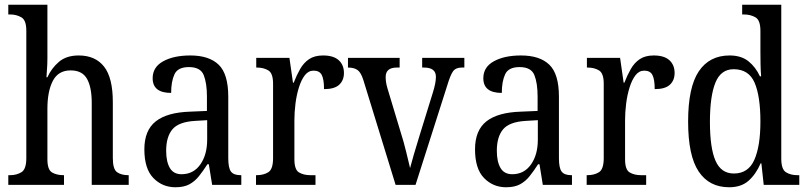

<svg xmlns="http://www.w3.org/2000/svg" viewBox="-20 -780 3407 810"><path d="M15 0V-41H23Q50 -41 70.5 -53.5Q91 -66 91 -113V-651Q91 -695 70 -707Q49 -719 23 -719H15V-760H180V-534Q180 -509 178 -484Q176 -459 176 -454H180Q197 -492 228.5 -519Q260 -546 312 -546Q382 -546 419 -499Q456 -452 456 -349V-113Q456 -66 474 -53.5Q492 -41 521 -41H523V0H367V-346Q367 -412 347 -447.5Q327 -483 278 -483Q226 -483 203 -439Q180 -395 180 -321V-108Q180 -64 199.5 -52.5Q219 -41 248 -41H250V0Z M720 10Q665 10 627 -29Q589 -68 589 -150Q589 -230 637 -268Q685 -306 783 -309L853 -312V-373Q853 -429 839.5 -463Q826 -497 777 -497Q730 -497 716 -466.5Q702 -436 702 -388Q624 -388 624 -450Q624 -497 668.5 -521.5Q713 -546 783 -546Q862 -546 902.5 -507Q943 -468 943 -372V-113Q943 -71 954.5 -56Q966 -41 995 -41H998V0H875L861 -87H855Q837 -59 819.5 -37Q802 -15 779 -2.5Q756 10 720 10ZM746 -45Q796 -45 825 -86Q854 -127 854 -191V-273L803 -270Q734 -266 707.5 -234.5Q681 -203 681 -144Q681 -98 696.5 -71.5Q712 -45 746 -45Z M1060 0V-41H1063Q1092 -41 1112 -53.5Q1132 -66 1132 -113V-427Q1132 -471 1112 -483Q1092 -495 1064 -495H1061V-536H1201L1216 -431H1219Q1231 -462 1246 -488.5Q1261 -515 1284 -530.5Q1307 -546 1343 -546Q1387 -546 1409 -526Q1431 -506 1431 -472Q1431 -441 1411 -422.5Q1391 -404 1347 -404Q1347 -445 1337.5 -463.5Q1328 -482 1303 -482Q1281 -482 1266 -462.5Q1251 -443 1241 -411Q1231 -379 1226.5 -342.5Q1222 -306 1222 -273V-108Q1222 -64 1241.5 -52.5Q1261 -41 1289 -41H1311V0Z M1513 -442Q1503 -474 1488.5 -484.5Q1474 -495 1448 -495V-536H1666V-495H1654Q1607 -495 1607 -455Q1607 -443 1609 -431Q1611 -419 1615 -406L1671 -220Q1683 -183 1693.5 -139.5Q1704 -96 1710 -71Q1715 -91 1726 -128.5Q1737 -166 1750 -208L1806 -389Q1819 -430 1819 -456Q1819 -495 1769 -495H1761V-536H1939V-495H1928Q1903 -495 1891.5 -479.5Q1880 -464 1866 -417L1733 0H1649Z M2115 10Q2060 10 2022 -29Q1984 -68 1984 -150Q1984 -230 2032 -268Q2080 -306 2178 -309L2248 -312V-373Q2248 -429 2234.5 -463Q2221 -497 2172 -497Q2125 -497 2111 -466.5Q2097 -436 2097 -388Q2019 -388 2019 -450Q2019 -497 2063.5 -521.5Q2108 -546 2178 -546Q2257 -546 2297.5 -507Q2338 -468 2338 -372V-113Q2338 -71 2349.5 -56Q2361 -41 2390 -41H2393V0H2270L2256 -87H2250Q2232 -59 2214.5 -37Q2197 -15 2174 -2.5Q2151 10 2115 10ZM2141 -45Q2191 -45 2220 -86Q2249 -127 2249 -191V-273L2198 -270Q2129 -266 2102.5 -234.5Q2076 -203 2076 -144Q2076 -98 2091.5 -71.5Q2107 -45 2141 -45Z M2455 0V-41H2458Q2487 -41 2507 -53.5Q2527 -66 2527 -113V-427Q2527 -471 2507 -483Q2487 -495 2459 -495H2456V-536H2596L2611 -431H2614Q2626 -462 2641 -488.5Q2656 -515 2679 -530.5Q2702 -546 2738 -546Q2782 -546 2804 -526Q2826 -506 2826 -472Q2826 -441 2806 -422.5Q2786 -404 2742 -404Q2742 -445 2732.5 -463.5Q2723 -482 2698 -482Q2676 -482 2661 -462.5Q2646 -443 2636 -411Q2626 -379 2621.5 -342.5Q2617 -306 2617 -273V-108Q2617 -64 2636.5 -52.5Q2656 -41 2684 -41H2706V0Z M3056 10Q2972 10 2927.5 -56.5Q2883 -123 2883 -267Q2883 -412 2928 -479Q2973 -546 3058 -546Q3107 -546 3137.5 -521.5Q3168 -497 3186 -458H3191Q3189 -482 3188.5 -510Q3188 -538 3188 -565V-650Q3188 -695 3167 -707Q3146 -719 3118 -719H3111V-760H3276V-111Q3276 -66 3295.5 -53.5Q3315 -41 3344 -41H3352V0H3202L3192 -91H3189Q3169 -45 3138 -17.5Q3107 10 3056 10ZM3076 -48Q3137 -48 3162.5 -106Q3188 -164 3188 -267Q3188 -374 3163.5 -431Q3139 -488 3075 -488Q3021 -488 2998 -431Q2975 -374 2975 -266Q2975 -156 2998.5 -102Q3022 -48 3076 -48Z"/></svg>

Font: Noto Serif Thai Condensed
Style: Regular
Weight: 400
Width: 3
Designer: Monotype Design Team
Foundry: Monotype Imaging Inc.
Version: Version 2.002; ttfautohint (v1.8.4.7-5d5b)